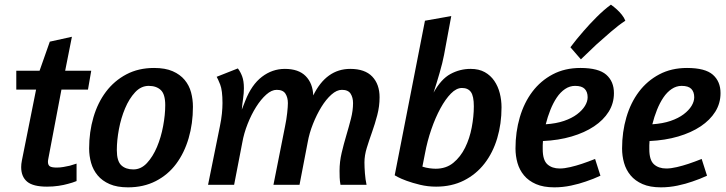

<svg xmlns="http://www.w3.org/2000/svg" viewBox="-20 -794 3121 825"><path d="M50 -490H150L194 -615L289 -636L260 -490H372L358 -409H244L188 -114Q187 -109 186.5 -105.5Q186 -102 186 -99Q186 -85 194 -79.5Q202 -74 224 -74Q238 -74 252.5 -76.5Q267 -79 280 -82Q295 -86 309 -91V-16Q292 -9 272 -4Q255 1 231.5 4.5Q208 8 182 8Q122 8 96.5 -13.5Q71 -35 71 -76Q71 -89 74 -104L135 -409H50Z M809 -335Q809 -263 790.5 -200Q772 -137 737 -90Q702 -43 649.5 -16Q597 11 530 11Q483 11 451 -3Q419 -17 399.5 -40.5Q380 -64 371.5 -94Q363 -124 363 -156Q363 -227 381.5 -290Q400 -353 435.5 -400Q471 -447 523 -474.5Q575 -502 642 -502Q690 -502 722 -488Q754 -474 773.5 -450.5Q793 -427 801 -397Q809 -367 809 -335ZM482 -149Q482 -102 501 -84Q520 -66 553 -66Q586 -66 611.5 -93.5Q637 -121 654.5 -162.5Q672 -204 681 -252.5Q690 -301 690 -342Q690 -389 671 -407Q652 -425 619 -425Q586 -425 560.5 -397.5Q535 -370 517.5 -328.5Q500 -287 491 -239Q482 -191 482 -149Z M1546 -96Q1546 -76 1548 -49.5Q1550 -23 1555 0H1443Q1440 -17 1439.5 -31.5Q1439 -46 1439 -60Q1439 -99 1448 -137Q1457 -175 1468 -212Q1479 -249 1488 -284Q1497 -319 1497 -351Q1497 -375 1486.5 -391.5Q1476 -408 1449 -408Q1427 -408 1404 -387.5Q1381 -367 1361 -334.5Q1341 -302 1325 -262Q1309 -222 1302 -182L1267 0H1155L1205 -252Q1211 -281 1214 -308.5Q1217 -336 1217 -351Q1217 -375 1206.5 -391.5Q1196 -408 1169 -408Q1147 -408 1124 -387.5Q1101 -367 1080.5 -334.5Q1060 -302 1044 -261.5Q1028 -221 1021 -181L986 0H874L925 -252Q931 -281 933.5 -306Q936 -331 936 -351Q936 -406 926 -431Q916 -456 911 -464L1002 -500Q1013 -486 1020.5 -466Q1028 -446 1028 -415Q1028 -394 1024.5 -370Q1021 -346 1019 -323L1034 -361Q1061 -430 1105.5 -464Q1150 -498 1204 -498Q1263 -498 1293.5 -467Q1324 -436 1326 -384Q1382 -498 1485 -498Q1548 -498 1579.5 -465Q1611 -432 1611 -376Q1611 -337 1601 -299Q1591 -261 1578.5 -226Q1566 -191 1556 -158.5Q1546 -126 1546 -96Z M1854 8Q1818 8 1785 0Q1752 -8 1727.5 -17Q1703 -26 1689 -33.5Q1675 -41 1676 -41L1806 -705L1919 -725L1888 -558Q1882 -526 1869 -481Q1856 -436 1843 -396Q1875 -454 1915.5 -476Q1956 -498 2002 -498Q2038 -498 2063 -484Q2088 -470 2104 -446.5Q2120 -423 2127.5 -393.5Q2135 -364 2135 -333Q2135 -262 2116.5 -200Q2098 -138 2062 -91.5Q2026 -45 1973.5 -18.5Q1921 8 1854 8ZM1806 -134 1795 -78Q1810 -73 1825.5 -71Q1841 -69 1852 -69Q1897 -69 1928 -94.5Q1959 -120 1978.5 -159.5Q1998 -199 2007 -246.5Q2016 -294 2016 -337Q2016 -381 2003.5 -398.5Q1991 -416 1965 -416Q1941 -416 1917.5 -392Q1894 -368 1872.5 -328.5Q1851 -289 1833.5 -238.5Q1816 -188 1806 -134Z M2195 -156Q2195 -124 2203.5 -94Q2212 -64 2231.5 -40.5Q2251 -17 2283 -3Q2315 11 2362 11Q2398 11 2433.5 3.5Q2469 -4 2497 -14Q2530 -25 2560 -39L2537 -111Q2507 -99 2480 -90Q2456 -82 2430.5 -76Q2405 -70 2385 -70Q2352 -70 2332 -88Q2312 -106 2312 -153Q2312 -161 2312 -170Q2312 -179 2313 -188Q2380 -191 2436 -207.5Q2492 -224 2532.5 -251Q2573 -278 2595.5 -314Q2618 -350 2618 -394Q2618 -444 2585 -473Q2552 -502 2474 -502Q2407 -502 2355 -474.5Q2303 -447 2267.5 -400Q2232 -353 2213.5 -290Q2195 -227 2195 -156ZM2451 -425Q2480 -425 2492.5 -412Q2505 -399 2505 -376Q2505 -358 2493.5 -339Q2482 -320 2459.5 -303Q2437 -286 2403.5 -274.5Q2370 -263 2325 -260Q2333 -292 2345 -322Q2357 -352 2372.5 -375Q2388 -398 2408 -411.5Q2428 -425 2451 -425ZM2476 -539Q2510 -572 2543 -603Q2572 -629 2605 -657.5Q2638 -686 2667 -705Q2662 -718 2652 -730.5Q2642 -743 2631 -753Q2619 -764 2605 -774Q2575 -752 2544 -721Q2513 -690 2488 -661Q2458 -627 2431 -591Z M2932 -502Q3010 -502 3043 -473Q3076 -444 3076 -394Q3076 -350 3053.5 -314Q3031 -278 2990.5 -251Q2950 -224 2894 -207.5Q2838 -191 2771 -188Q2770 -179 2770 -170Q2770 -161 2770 -153Q2770 -106 2790 -88Q2810 -70 2843 -70Q2863 -70 2888.5 -76Q2914 -82 2938 -90Q2965 -99 2995 -111L3018 -39Q2988 -25 2955 -14Q2927 -4 2891.5 3.5Q2856 11 2820 11Q2773 11 2741 -3Q2709 -17 2689.5 -40.5Q2670 -64 2661.5 -94Q2653 -124 2653 -156Q2653 -227 2671.5 -290Q2690 -353 2725.5 -400Q2761 -447 2813 -474.5Q2865 -502 2932 -502ZM2783 -260Q2828 -263 2861.5 -274.5Q2895 -286 2917.5 -303Q2940 -320 2951.5 -339Q2963 -358 2963 -376Q2963 -399 2950.5 -412Q2938 -425 2909 -425Q2886 -425 2866 -411.5Q2846 -398 2830.5 -375Q2815 -352 2803 -322Q2791 -292 2783 -260Z"/></svg>

Font: Amaranth
Style: Italic
Weight: 400
Designer: Gesine Todt
Foundry: Gesine Todt
Version: Version 1.001